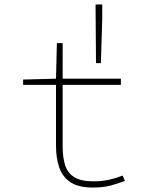

<svg xmlns="http://www.w3.org/2000/svg" viewBox="-20 -832 640 864"><path d="M398 12Q334 12 298 -11.5Q262 -35 247 -77.5Q232 -120 232 -176V-450H84V-474L232 -478L236 -638H262V-478H524V-450H262V-172Q262 -124 273 -89Q284 -54 314 -35Q344 -16 400 -16Q439 -16 470.5 -23Q502 -30 532 -42L542 -18Q509 -5 475.5 3.5Q442 12 398 12ZM412 -548 410 -812H440V-744L434 -548Z"/></svg>

Font: Source Code Pro ExtraLight ExtraLight
Style: Regular
Weight: 250
Monospace: yes
Version: Version 1.018;hotconv 1.0.116;makeotfexe 2.5.65601